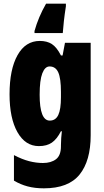

<svg xmlns="http://www.w3.org/2000/svg" viewBox="-20 -837 564 1046"><path d="M197 -614Q236 -614 262.5 -597Q289 -580 312 -535H321L334 -604H474V-100Q474 39 413.5 114Q353 189 219 189Q170 189 130.5 178.5Q91 168 56 147V8Q100 31 138.5 41Q177 51 214 51Q258 51 285 30.5Q312 10 312 -40V-46Q312 -63 313.5 -85Q315 -107 317 -122H312Q290 -79 262.5 -60Q235 -41 192 -41Q118 -41 75 -117Q32 -193 32 -323Q32 -459 75.5 -536.5Q119 -614 197 -614ZM250 -475Q225 -475 210.5 -437.5Q196 -400 196 -321Q196 -180 251 -180Q283 -180 297.5 -210.5Q312 -241 312 -307V-336Q312 -410 297.5 -442.5Q283 -475 250 -475ZM339 -803Q332 -758 328 -722Q324 -686 322 -657H168V-668Q189 -744 231 -817H339Z"/></svg>

Font: Noto Sans Tamil UI ExtraCondensed Black
Style: Regular
Weight: 900
Width: 2
Designer: Jelle Bosma - Monotype Design Team
Foundry: Monotype Imaging Inc.
Version: Version 2.004; ttfautohint (v1.8.4.7-5d5b)